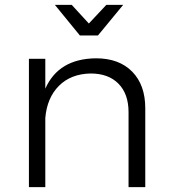

<svg xmlns="http://www.w3.org/2000/svg" viewBox="-20 -764 694 784"><path d="M379.9 -619.1H306.2L204.1 -744.1H272.9L342.8 -668L414.1 -744.1H482.9ZM372.1 -525.9Q466.3 -525.9 519.8 -471.4Q573.2 -417 573.2 -321.8V0H504.9V-306.2Q504.9 -380.4 463.9 -422.1Q422.9 -463.9 350.1 -463.9Q269.5 -462.4 220.7 -413.6Q171.9 -364.7 165 -282.2V0H98.1V-523.9H165V-401.9Q219.2 -524.4 372.1 -525.9Z"/></svg>

Font: Montserrat arm Light
Style: Regular
Weight: 300
Designer: Julieta Ulanovsky
Foundry: Julieta Ulanovsky
Version: Version 6.000;PS 006.000;hotconv 1.0.88;makeotf.lib2.5.64775